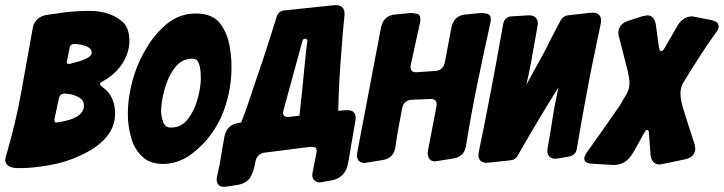

<svg xmlns="http://www.w3.org/2000/svg" viewBox="-68 -626 2786 739"><path d="M14 21H2Q-45 21 -48 -9Q-48 -13 -47 -15L-46 -21Q-46 -24 -45 -25Q-27 -87 -12 -148.5Q3 -210 14 -273Q25 -336 36.5 -398Q48 -460 59 -523Q64 -541 77 -553Q91 -565 109 -568L170 -577Q198 -581 225 -582.5Q252 -584 278 -584Q356 -584 405 -541Q430 -517 430 -469Q430 -423 402 -380Q375 -339 326 -312Q317 -308 317 -303Q317 -297 329 -289Q375 -255 375 -188Q375 -90 243 -28Q182 0 121 10Q55 21 14 21ZM151 -155H153Q255 -169 255 -220Q255 -239 239 -249Q225 -258 206 -263L183 -266H179Q162 -264 159 -249L142 -169Q141 -167 141 -163L142 -160Q142 -157 145 -155H146Q148 -153 151 -155ZM200 -380Q209 -382 233 -389Q285 -404 285 -423Q285 -437 272 -444Q265 -448 258 -450Q251 -452 244 -454L223 -457H221Q202 -457 200 -442L189 -387Q188 -383 192 -381Q194 -380 200 -380Z M559 5Q507 5 478 -25Q448 -53 436 -99Q424 -143 424 -186Q424 -262 450 -342Q467 -395 500 -448Q531 -499 579 -538Q626 -574 686 -574Q744 -574 774 -542Q802 -509 813 -462Q823 -416 823 -368Q823 -299 804 -233Q784 -163 745 -110Q713 -65 665 -30Q615 5 559 5ZM590 -135Q631 -135 656 -169Q681 -201 693 -247Q705 -291 705 -325Q705 -373 692 -392Q686 -400 672 -400Q630 -400 604 -364Q577 -328 565 -280Q552 -234 552 -196Q552 -179 560 -157Q567 -135 590 -135Z M793 93Q769 92 766 69V63L767 59V55L778 4Q787 -52 796 -101Q805 -146 851 -153L860 -154Q882 -209 913 -305L948 -408Q960 -446 972.5 -484Q985 -522 997 -562Q1004 -584 1027 -586L1219 -606Q1261 -609 1258 -567Q1250 -493 1246 -427Q1236 -312 1234 -199Q1251 -202 1269 -202Q1300 -202 1301 -174V-170L1300 -162L1286 -81Q1282 -58 1278.5 -35.5Q1275 -13 1270 10Q1259 55 1215 67L1170 75L1164 76H1160Q1148 74 1142 68Q1134 60 1134 50V46L1135 39L1142 3L1150 -37L1151 -44Q1151 -56 1144 -59L1127 -61L947 -38Q920 -32 915 -3Q911 25 898 52Q885 78 850 85L806 92L797 93H793ZM1044 -176 1085 -181V-186Q1096 -282 1106 -390Q1111 -441 1115 -468Q1115 -477 1107 -477Q1098 -477 1096 -468L1023 -201Q1019 -188 1025 -181Q1031 -174 1044 -176Z M1516 -242Q1487 -240 1480 -210Q1472 -170 1465.5 -133Q1459 -96 1454 -61Q1448 -17 1405 -10L1336 1H1332Q1310 -1 1306 -23V-30L1307 -35V-39L1399 -523Q1410 -566 1451 -570L1512 -576Q1527 -576 1539 -572Q1547 -569 1548.5 -562.5Q1550 -556 1550 -548L1549 -540Q1549 -539 1548.5 -538Q1548 -537 1548 -536Q1541 -505 1532.5 -465Q1524 -425 1513 -376Q1508 -346 1537 -348L1608 -353Q1637 -355 1644 -385L1670 -523Q1681 -566 1722 -570L1783 -576Q1798 -576 1810 -572Q1818 -569 1819.5 -562.5Q1821 -556 1821 -548L1820 -540Q1820 -539 1819.5 -538Q1819 -537 1819 -536Q1793 -419 1769 -302Q1745 -185 1726 -67Q1720 -23 1677 -16L1608 -5H1604Q1582 -7 1579 -29Q1578 -31 1578 -36L1579 -41V-45L1612 -217Q1615 -231 1608.5 -238.5Q1602 -246 1588 -245Z M1775 -42Q1794 -133 1817.5 -255Q1841 -377 1869 -535Q1871 -547 1880 -555Q1889 -563 1902 -563L1965 -567Q1985 -568 1995 -557Q2005 -546 2001 -526Q1987 -445 1976.5 -389Q1966 -333 1958 -300Q1966 -314 1977.5 -335.5Q1989 -357 2005 -386Q2034 -437 2042 -456L2090 -548Q2095 -556 2102 -561Q2109 -566 2118 -567L2206 -577Q2229 -579 2239 -567.5Q2249 -556 2244 -534Q2235 -492 2225.5 -445Q2216 -398 2205 -346Q2194 -288 2180.5 -215Q2167 -142 2152 -52Q2150 -41 2142.5 -33.5Q2135 -26 2124 -24L2080 -16Q2058 -12 2046.5 -23.5Q2035 -35 2040 -57L2052 -127Q2057 -159 2062 -190.5Q2067 -222 2074 -253L2081 -289Q2049 -238 2009.5 -172.5Q1970 -107 1924 -26Q1915 -11 1897 -9L1813 0Q1791 3 1780.5 -8.5Q1770 -20 1775 -42Z M2293 9 2209 4Q2195 3 2188 -2Q2181 -6 2181 -17Q2181 -24 2189 -37Q2221 -82 2252.5 -126.5Q2284 -171 2315 -216L2343 -263Q2355 -283 2355 -309Q2355 -319 2348 -353L2314 -486Q2313 -488 2313 -492L2312 -497V-501Q2314 -533 2347 -545L2403 -563Q2404 -564 2407 -564L2418 -566Q2420 -567 2424 -567Q2450 -566 2456 -533L2468 -445Q2471 -429 2477 -429Q2483 -429 2490 -441L2542 -531Q2563 -563 2597 -563Q2599 -563 2669 -549Q2672 -549 2673 -548Q2684 -545 2691 -540Q2698 -534 2698 -524Q2698 -514 2689 -502L2654 -453Q2631 -418 2608 -382Q2585 -346 2563 -310Q2551 -291 2551 -266Q2551 -244 2561 -210Q2564 -199 2575 -165Q2586 -131 2605 -72Q2606 -70 2606 -66L2608 -56V-52Q2606 -23 2574 -14Q2477 7 2472 7Q2440 7 2436 -30L2430 -110Q2430 -126 2422 -126Q2419 -126 2411 -114Q2393 -81 2381 -59.5Q2369 -38 2362 -28Q2337 9 2293 9Z"/></svg>

Font: Bangerz
Style: Bold
Weight: 700
Designer: vernon adams
Foundry: Vernon Adams
Version: Version 2.10;February 7, 2025;FontCreator 13.0.0.2683 64-bit